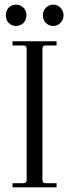

<svg xmlns="http://www.w3.org/2000/svg" viewBox="-20 -808 298 828"><path d="M81 -709Q68 -696 49 -696Q30 -696 17.5 -709Q5 -722 5 -742Q5 -762 17.5 -775Q30 -788 49 -788Q68 -788 81 -775Q94 -762 94 -742Q94 -722 81 -709ZM210 -696Q191 -696 178 -709Q165 -722 165 -742Q165 -762 178 -775Q191 -788 210 -788Q228 -788 241 -774.5Q254 -761 254 -742Q254 -723 241 -709.5Q228 -696 210 -696ZM34 0V-18H81Q95 -18 95 -32V-598Q95 -612 81 -612H34V-630H224V-612H176Q163 -612 163 -598V-32Q163 -18 176 -18H224V0Z"/></svg>

Font: Arapey Thin
Style: Regular
Weight: 100
Designer: Eduardo Rodriguez Tunni
Foundry: Eduardo Rodriguez Tunni
Version: Version 4.000;hotconv 1.0.109;makeotfexe 2.5.65596